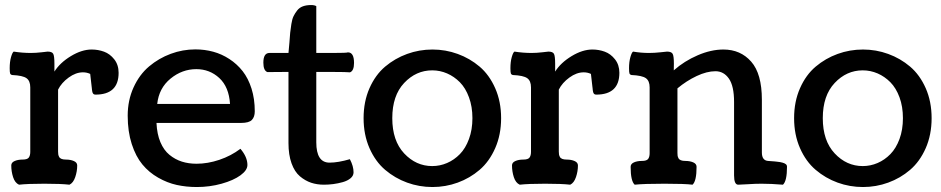

<svg xmlns="http://www.w3.org/2000/svg" viewBox="-20 -732 3750 765"><path d="M196.8 -478.5V-446.8Q218.8 -481.9 262.2 -508.3Q305.7 -534.7 345.2 -534.7Q371.1 -534.7 394.5 -526.1Q418 -517.6 435.3 -495.6Q452.6 -473.6 452.6 -441.9Q452.6 -355 360.4 -355Q358.4 -355 356.4 -355.5Q354.5 -356 353.3 -356.9Q352.1 -357.9 351.1 -358.9Q350.1 -359.9 349.4 -361.8Q348.6 -363.8 348.1 -365.2Q347.7 -366.7 347.2 -369.9Q346.7 -373 346.4 -375Q346.2 -377 345.9 -380.6Q345.7 -384.3 345.2 -386.7L339.4 -437.5Q326.2 -443.8 310.5 -443.8Q282.2 -443.8 253.7 -423.1Q225.1 -402.3 211.4 -375V-127.9Q211.4 -120.6 212.2 -116.5Q212.9 -112.3 215.6 -106.9Q218.3 -101.6 225.1 -98.9Q231.9 -96.2 242.7 -96.2Q261.2 -96.2 274.4 -90.3Q287.6 -84.5 287.6 -72.8Q287.6 -49.3 279.8 -26.4Q272 -3.4 256.8 3.9Q222.7 0 156.7 0Q90.8 0 55.7 3.9Q39.6 -3.4 32.2 -26.1Q24.9 -48.8 24.9 -72.8Q24.9 -84.5 38.1 -90.3Q51.3 -96.2 69.8 -96.2Q88.9 -96.2 94.7 -104.2Q100.6 -112.3 100.6 -127V-383.8Q100.6 -409.7 85.7 -420.4Q70.8 -431.2 28.3 -433.1Q22 -434.6 20.3 -439.5Q18.6 -444.3 18.6 -460.4Q18.6 -485.4 23.9 -504.4Q29.3 -523.4 34.7 -526.4Q69.3 -521 102.5 -521Q123 -521 145.8 -523.7Q168.5 -526.4 169.9 -526.4Q187 -526.4 191.9 -517.8Q196.8 -509.3 196.8 -478.5Z M995.1 -288.6Q995.1 -266.1 983.6 -254.2Q972.2 -242.2 940.4 -242.2H603.5Q605.5 -197.8 619.1 -165.5Q632.8 -133.3 655.3 -115Q677.7 -96.7 704.6 -88.1Q731.4 -79.6 763.2 -79.6Q807.6 -79.6 854 -95.2Q900.4 -110.8 938 -139.2Q965.8 -106.4 965.8 -74.7Q965.8 -53.7 938 -33.4Q910.2 -13.2 862.8 0Q815.4 13.2 764.2 13.2Q722.2 13.2 684.3 4.9Q646.5 -3.4 610.1 -24.2Q573.7 -44.9 547.4 -76.7Q521 -108.4 504.9 -158.2Q488.8 -208 488.8 -271Q488.8 -332.5 512.2 -383.8Q535.6 -435.1 574.2 -467.5Q612.8 -500 660.4 -517.6Q708 -535.2 758.3 -535.2Q795.4 -535.2 829.6 -525.9Q863.8 -516.6 894 -496.8Q924.3 -477.1 946.8 -448.5Q969.2 -419.9 982.2 -378.9Q995.1 -337.9 995.1 -288.6ZM896.5 -317.9Q892.1 -385.7 853.8 -421.1Q815.4 -456.5 762.2 -456.5Q705.6 -456.5 659.4 -418.7Q613.3 -380.9 606.4 -317.9Z M1374 -97.7Q1388.7 -69.8 1388.7 -45.4Q1388.7 -31.7 1376.7 -21.7Q1364.7 -11.7 1345.7 -6.3Q1326.7 -1 1307.6 1.5Q1288.6 3.9 1270.5 3.9Q1243.2 3.9 1219.7 -3.9Q1196.3 -11.7 1175 -29.5Q1153.8 -47.4 1141.6 -81.3Q1129.4 -115.2 1129.4 -162.1V-445.3H1108.4Q1050.8 -445.3 1045.4 -444.8Q1029.3 -450.7 1029.3 -482.4Q1029.3 -521 1053.7 -521H1129.4Q1131.3 -536.6 1133.1 -561.8Q1134.8 -586.9 1136.2 -601.6Q1137.7 -616.2 1140.9 -636.2Q1144 -656.2 1149.7 -667.7Q1155.3 -679.2 1164.1 -690.4Q1172.9 -701.7 1186.8 -706.8Q1200.7 -711.9 1219.7 -711.9Q1232.9 -711.9 1240.2 -707.5V-521H1305.2Q1363.3 -521 1366.2 -523.4Q1390.6 -523.4 1390.6 -481.4Q1390.6 -449.7 1374.5 -443.8Q1358.4 -445.3 1311.5 -445.3H1240.2V-165Q1240.2 -84 1293 -84Q1327.1 -84 1374 -97.7Z M1703.1 -534.7Q1755.4 -534.7 1803.7 -517.1Q1852.1 -499.5 1890.9 -466.6Q1929.7 -433.6 1953.1 -380.4Q1976.6 -327.1 1976.6 -261.2Q1976.6 -195.3 1953.1 -141.8Q1929.7 -88.4 1890.9 -55.2Q1852.1 -22 1803.7 -4.4Q1755.4 13.2 1703.1 13.2Q1650.4 13.2 1602.1 -4.4Q1553.7 -22 1514.6 -55.2Q1475.6 -88.4 1452.1 -141.8Q1428.7 -195.3 1428.7 -261.2Q1428.7 -327.1 1452.1 -380.4Q1475.6 -433.6 1514.6 -466.6Q1553.7 -499.5 1602.1 -517.1Q1650.4 -534.7 1703.1 -534.7ZM1702.1 -70.3Q1732.9 -70.3 1761.2 -82.5Q1789.6 -94.7 1812.3 -117.9Q1835 -141.1 1848.6 -178.2Q1862.3 -215.3 1862.3 -261.2Q1862.3 -307.1 1848.6 -344.2Q1835 -381.3 1812.3 -404.3Q1789.6 -427.2 1761.2 -439.5Q1732.9 -451.7 1702.1 -451.7Q1637.7 -451.7 1590.3 -401.4Q1543 -351.1 1543 -261.2Q1543 -171.4 1590.3 -120.8Q1637.7 -70.3 1702.1 -70.3Z M2191.9 -478.5V-446.8Q2213.9 -481.9 2257.3 -508.3Q2300.8 -534.7 2340.3 -534.7Q2366.2 -534.7 2389.6 -526.1Q2413.1 -517.6 2430.4 -495.6Q2447.8 -473.6 2447.8 -441.9Q2447.8 -355 2355.5 -355Q2353.5 -355 2351.6 -355.5Q2349.6 -356 2348.4 -356.9Q2347.2 -357.9 2346.2 -358.9Q2345.2 -359.9 2344.5 -361.8Q2343.8 -363.8 2343.3 -365.2Q2342.8 -366.7 2342.3 -369.9Q2341.8 -373 2341.6 -375Q2341.3 -377 2341.1 -380.6Q2340.8 -384.3 2340.3 -386.7L2334.5 -437.5Q2321.3 -443.8 2305.7 -443.8Q2277.3 -443.8 2248.8 -423.1Q2220.2 -402.3 2206.5 -375V-127.9Q2206.5 -120.6 2207.3 -116.5Q2208 -112.3 2210.7 -106.9Q2213.4 -101.6 2220.2 -98.9Q2227.1 -96.2 2237.8 -96.2Q2256.3 -96.2 2269.5 -90.3Q2282.7 -84.5 2282.7 -72.8Q2282.7 -49.3 2274.9 -26.4Q2267.1 -3.4 2252 3.9Q2217.8 0 2151.9 0Q2085.9 0 2050.8 3.9Q2034.7 -3.4 2027.3 -26.1Q2020 -48.8 2020 -72.8Q2020 -84.5 2033.2 -90.3Q2046.4 -96.2 2064.9 -96.2Q2084 -96.2 2089.8 -104.2Q2095.7 -112.3 2095.7 -127V-383.8Q2095.7 -409.7 2080.8 -420.4Q2065.9 -431.2 2023.4 -433.1Q2017.1 -434.6 2015.4 -439.5Q2013.7 -444.3 2013.7 -460.4Q2013.7 -485.4 2019 -504.4Q2024.4 -523.4 2029.8 -526.4Q2064.5 -521 2097.7 -521Q2118.2 -521 2140.9 -523.7Q2163.6 -526.4 2165 -526.4Q2182.1 -526.4 2187 -517.8Q2191.9 -509.3 2191.9 -478.5Z M3099.6 3.9Q3052.2 0 3014.2 0Q2989.3 0 2960 2Q2930.7 3.9 2921.4 3.9Q2904.8 3.9 2904.8 -33.2V-325.7Q2904.8 -389.2 2884.3 -418.7Q2863.8 -448.2 2830.6 -448.2Q2796.4 -448.2 2755.6 -429Q2714.8 -409.7 2679.2 -379.9V-122.6Q2679.2 -115.2 2679.9 -111.1Q2680.7 -106.9 2683.3 -101.6Q2686 -96.2 2692.9 -93.5Q2699.7 -90.8 2710.4 -90.8Q2729 -90.8 2742.2 -85Q2755.4 -79.1 2755.4 -67.4Q2755.4 -10.3 2739.3 3.9Q2709.5 0 2627.4 0Q2545.4 0 2508.8 3.9Q2492.7 -10.7 2492.7 -67.4Q2492.7 -79.1 2505.9 -85Q2519 -90.8 2537.6 -90.8Q2556.6 -90.8 2562.5 -98.9Q2568.4 -106.9 2568.4 -121.6V-383.8Q2568.4 -409.7 2553.5 -420.4Q2538.6 -431.2 2496.1 -433.1Q2489.7 -434.6 2488 -439.5Q2486.3 -444.3 2486.3 -460.4Q2486.3 -485.4 2491.7 -504.4Q2497.1 -523.4 2502.4 -526.4Q2534.7 -521 2565.4 -521Q2587.4 -521 2611.8 -523.7Q2636.2 -526.4 2637.7 -526.4Q2654.8 -526.4 2659.9 -517.8Q2665 -509.3 2665 -478.5Q2665 -475.1 2664.8 -466.1Q2664.6 -457 2664.6 -451.7Q2706.5 -488.8 2759.8 -511.7Q2813 -534.7 2862.3 -534.7Q2930.7 -534.7 2973.1 -486.3Q3015.6 -438 3015.6 -334.5V-124.5Q3015.6 -92.8 3040 -90.8Q3044.9 -90.3 3053 -89.8Q3061 -89.4 3065.7 -88.9Q3070.3 -88.4 3077.1 -87.6Q3084 -86.9 3087.9 -86.2Q3091.8 -85.4 3096.9 -84.2Q3102.1 -83 3105 -81.5Q3107.9 -80.1 3110.6 -78.1Q3113.3 -76.2 3114.5 -73.5Q3115.7 -70.8 3115.7 -67.4Q3115.7 -10.7 3099.6 3.9Z M3418.5 -534.7Q3470.7 -534.7 3519 -517.1Q3567.4 -499.5 3606.2 -466.6Q3645 -433.6 3668.5 -380.4Q3691.9 -327.1 3691.9 -261.2Q3691.9 -195.3 3668.5 -141.8Q3645 -88.4 3606.2 -55.2Q3567.4 -22 3519 -4.4Q3470.7 13.2 3418.5 13.2Q3365.7 13.2 3317.4 -4.4Q3269 -22 3230 -55.2Q3190.9 -88.4 3167.5 -141.8Q3144 -195.3 3144 -261.2Q3144 -327.1 3167.5 -380.4Q3190.9 -433.6 3230 -466.6Q3269 -499.5 3317.4 -517.1Q3365.7 -534.7 3418.5 -534.7ZM3417.5 -70.3Q3448.2 -70.3 3476.6 -82.5Q3504.9 -94.7 3527.6 -117.9Q3550.3 -141.1 3564 -178.2Q3577.6 -215.3 3577.6 -261.2Q3577.6 -307.1 3564 -344.2Q3550.3 -381.3 3527.6 -404.3Q3504.9 -427.2 3476.6 -439.5Q3448.2 -451.7 3417.5 -451.7Q3353 -451.7 3305.7 -401.4Q3258.3 -351.1 3258.3 -261.2Q3258.3 -171.4 3305.7 -120.8Q3353 -70.3 3417.5 -70.3Z"/></svg>

Font: Coustard
Style: Regular
Weight: 400
Foundry: vernon adams
Version: Version 1.001